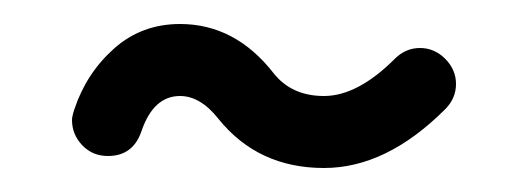

<svg xmlns="http://www.w3.org/2000/svg" viewBox="-20 -570 440 160"><path d="M70 -440Q57 -440 48.5 -449Q40 -458 40 -470Q40 -473 42 -479Q52 -509 75 -529.5Q98 -550 130 -550Q176 -550 208 -509Q223 -490 250 -490Q278 -490 309 -521Q318 -530 330 -530Q342 -530 351 -521Q360 -512 360 -500Q360 -488 351 -479Q302 -430 250 -430Q195 -430 162 -471Q147 -490 130 -490Q108 -490 98 -461Q91 -440 70 -440Z"/></svg>

Font: Pecita
Style: Book
Weight: 400
Width: 7
Version: Version 4.3